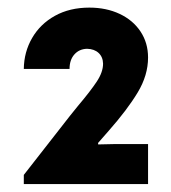

<svg xmlns="http://www.w3.org/2000/svg" viewBox="-20 -916 437 492"><path d="M41 -467.8 159.2 -619.1 179.7 -644.5Q211.9 -682.6 228 -707Q244.1 -731.4 244.1 -752.9Q243.7 -770 232.7 -780.3Q221.7 -790.5 203.1 -791Q183.1 -790.5 170.7 -776.6Q158.2 -762.7 158.2 -739.3H41Q41.5 -782.7 62.3 -818.6Q83 -854.5 120.8 -875.5Q158.7 -896.5 209 -896.5Q252.4 -896.5 286.6 -880.4Q320.8 -864.3 340.1 -835.2Q359.4 -806.2 359.4 -768.6Q359.4 -723.1 332.8 -679Q306.2 -634.8 258.8 -581.1L231.4 -549.8V-545.9L277.3 -546.9H359.4V-444.3H41Z"/></svg>

Font: Reddit Sans Chocolate ExtraBold
Style: Regular
Weight: 800
Designer: Stephen Hutchings
Foundry: Reddit
Version: Version 1.011